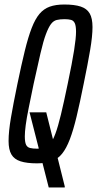

<svg xmlns="http://www.w3.org/2000/svg" viewBox="-20 -716 430 851"><path d="M196 115 111 -218H185L267 110V115ZM144 8Q99 8 71 -1Q43 -10 30.5 -31.5Q18 -53 18 -91Q18 -133 28.5 -194.5Q39 -256 57 -343Q75 -430 90 -491Q105 -552 120.5 -592Q136 -632 155 -654.5Q174 -677 200.5 -686.5Q227 -696 265 -696Q310 -696 337.5 -687Q365 -678 377.5 -656.5Q390 -635 390 -596Q390 -556 379.5 -494Q369 -432 351 -345Q334 -260 319.5 -199.5Q305 -139 289.5 -98.5Q274 -58 255 -34.5Q236 -11 209 -1.5Q182 8 144 8ZM144 -57Q163 -57 177 -60.5Q191 -64 202.5 -78.5Q214 -93 225.5 -123.5Q237 -154 250 -208Q263 -262 280 -344Q300 -439 308.5 -493.5Q317 -548 317 -575Q317 -601 311.5 -613Q306 -625 294.5 -628Q283 -631 266 -631Q246 -631 231.5 -627.5Q217 -624 206 -609.5Q195 -595 183.5 -564.5Q172 -534 159.5 -480Q147 -426 129 -344Q116 -281 107 -236.5Q98 -192 94 -161.5Q90 -131 90 -112Q90 -86 95.5 -74.5Q101 -63 113.5 -60Q126 -57 144 -57Z"/></svg>

Font: Saira UltraCondensed Medium
Style: Italic
Weight: 500
Width: 1
Italic angle: -12°
Designer: Hector Gatti with collaboration of the Omnibus-Type team
Foundry: Omnibus-Type
Version: Version 1.101